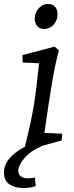

<svg xmlns="http://www.w3.org/2000/svg" viewBox="-60 -738 373 968"><path d="M164 -68 254 -64 251 -30 146 -1 150 0Q111 15 84.5 38Q58 61 45 84.5Q32 108 32 123Q32 140 44.5 150.5Q57 161 80 161Q100 161 116 157L120 200Q96 210 57 210Q16 210 -12 191.5Q-40 173 -40 132Q-40 57 67 1L66 0Q98 -128 111 -209.5Q124 -291 137 -419L54 -423L53 -460L215 -503L237 -484Q219 -420 202 -319Q185 -218 164 -68ZM115 -643Q115 -673 134.5 -695.5Q154 -718 182 -718Q205 -718 217.5 -704Q230 -690 230 -665Q230 -636 210.5 -614Q191 -592 164 -592Q141 -592 128.5 -605.5Q116 -619 115 -643Z"/></svg>

Font: Andada Pro
Style: Italic
Weight: 400
Italic angle: -7°
Designer: Carolina Giovagnoli
Foundry: Huerta Tipografica
Version: Version 3.005; ttfautohint (v1.8.4)